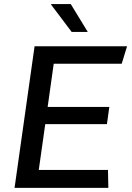

<svg xmlns="http://www.w3.org/2000/svg" viewBox="-20 -910 640 930"><path d="M50.5 0 147.5 -686H595.5L569.5 -601.2H240.2L210.8 -392H509.5L498 -308.8H199.2L167.8 -87H503L504.8 0ZM327.2 -755.2 227.8 -887.2V-890.2H322.8L405.2 -755.2Z"/></svg>

Font: Chivo Mono Medium
Style: Italic
Weight: 500
Italic angle: -8.05°
Monospace: yes
Designer: Hector Gatti
Foundry: Omnibus-Type
Version: Version 1.008